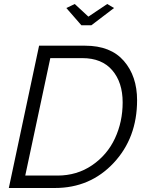

<svg xmlns="http://www.w3.org/2000/svg" viewBox="-20 -938 730 958"><path d="M311 -898 353 -918 421 -855 515 -918 549 -898 436 -812H386ZM175 -710H405Q532 -710 598 -634Q664 -558 664 -438Q664 -250 547 -125Q430 0 254 0H24ZM267 -62Q364 -62 439.5 -113.5Q515 -165 553.5 -247.5Q592 -330 592 -427Q592 -527 540 -587.5Q488 -648 391 -648H231L106 -62Z"/></svg>

Font: Raleway-v4020
Style: Italic
Weight: 400
Italic angle: -12°
Designer: Matt McInerney, Pablo Impallari, Rodrigo Fuenzalida
Foundry: Matt McInerney, Pablo Impallari, Rodrigo Fuenzalida
Version: Version 4.020;PS 004.020;hotconv 1.0.88;makeotf.lib2.5.64775